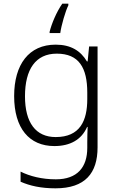

<svg xmlns="http://www.w3.org/2000/svg" viewBox="-20 -785 639 1045"><path d="M352 -756V-765H319C287 -719 261 -656 250 -612V-605H308C314 -648 336 -724 352 -756ZM283 -542C137 -542 57 -434 57 -262C57 -87 139 10 276 10C362 10 424 -25 454 -94H457C456 -69 455 -39 455 -11V20C455 125 401 191 284 191C208 191 142 174 92 149V204C142 226 202 240 282 240C444 240 511 157 511 17V-532H465L457 -451H453C419 -508 366 -542 283 -542ZM289 -493C410 -493 455 -416 455 -281V-246C455 -127 415 -39 283 -39C175 -39 116 -117 116 -261C116 -408 174 -493 289 -493Z"/></svg>

Font: Noto Sans Kannada Light
Style: Regular
Weight: 300
Designer: Jelle Bosma - Monotype Design Team
Foundry: Monotype Imaging Inc.
Version: Version 2.005